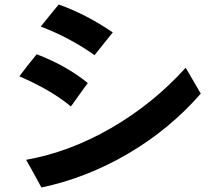

<svg xmlns="http://www.w3.org/2000/svg" viewBox="-20 -730 960 853"><path d="M400 -485Q290 -563 161 -612L216 -680Q225 -690 241 -710Q362 -667 481 -586ZM356 -342 295 -257Q249 -295 194 -327Q139 -359 66 -391Q102 -439 143 -489Q276 -438 370 -361ZM872 -314Q733 -155 548.5 -47Q364 61 164 103L122 26L96 -20Q288 -54 473.5 -161Q659 -268 805 -429Z"/></svg>

Font: BM Euljiro oraeorae
Style: Regular
Weight: 400
Designer: Bongjin Kim; Bomjun Kim; Myungsoo Han; Hyesun Chae; Mikyoung Jeong; Wujin Sim; Minjae Kang; Suwha Jang;
Foundry: Sandoll Inc.
Version: Version 1.000;hotconv 1.0.109;makeexe 2.5.65596